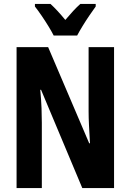

<svg xmlns="http://www.w3.org/2000/svg" viewBox="-20 -953 662 973"><path d="M558 0H397L188 -498H184Q189 -446 190.5 -404Q192 -362 192 -331V0H64V-714H224L432 -227H436Q433 -277 431 -317.5Q429 -358 429 -389V-714H558ZM252 -773Q242 -793 225.5 -820Q209 -847 190.5 -874Q172 -901 157 -920V-933H236Q270 -902 311 -852Q334 -879 351 -897.5Q368 -916 387 -933H465V-920Q451 -901 433 -874.5Q415 -848 398.5 -821Q382 -794 371 -773Z"/></svg>

Font: Noto Sans Myanmar ExtraCondensed
Style: Bold
Weight: 700
Width: 2
Designer: Monotype Design Team
Foundry: Monotype Imaging Inc.
Version: Version 2.107; ttfautohint (v1.8.4.7-5d5b)